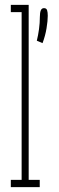

<svg xmlns="http://www.w3.org/2000/svg" viewBox="-20 -770 242 790"><path d="M131.5 -602.5Q137 -624.5 140.5 -650Q144 -675.5 144 -700Q144 -717.5 147.8 -727Q151.5 -736.5 161 -736.5Q171 -736.5 173.8 -728Q176.5 -719.5 176.5 -705Q176.5 -684.5 171.5 -653.8Q166.5 -623 155 -592.5ZM24.5 0V-30H69V-720H24.5V-750H98V-30H143.5V0Z"/></svg>

Font: Imbue Thin
Style: Regular
Weight: 100
Designer: Tyler Finck
Foundry: Etcetera Type Company
Version: Version 1.102